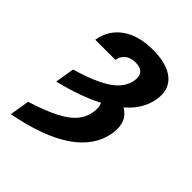

<svg xmlns="http://www.w3.org/2000/svg" viewBox="-215 -673 1006 1006"><g transform="rotate(45 288.0 -170.0)"><path d="M87.4 -76 104.8 -183.2Q237.2 -221.9 299.9 -265.6Q362.6 -309.3 372.9 -369.3Q378.9 -404.8 362.9 -422.9Q346.9 -441.1 310.7 -441.1Q275.2 -441.1 253.2 -423.7Q231.2 -406.2 226.2 -375.7H76.7Q90.6 -458.8 156.1 -505.7Q221.6 -552.6 327.8 -552.6Q433.9 -552.6 486.2 -508.2Q538.4 -463.8 524.5 -381.7Q509.9 -296.5 432.5 -229.8Q502.5 -188.9 486.5 -92.3Q467.7 20.6 355.5 97.3Q243.3 174 39.8 213.1L57.9 103Q155.2 72.4 213.2 42.6Q271.3 12.8 300.6 -21.3Q329.9 -55.4 337.4 -100.5Q343.8 -138.5 332 -163.4Q234 -112.2 87.4 -76Z"/></g></svg>

Font: Karasuma Gothic
Style: Bold Italic
Weight: 700
Italic angle: 9.39998°
Designer: Rasmus Andersson / Ryoko Nishizuka
Foundry: Genbu
Version: Version 1.00